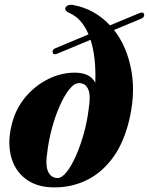

<svg xmlns="http://www.w3.org/2000/svg" viewBox="-20 -779 628 810"><path d="M520.5 -254Q495.5 -162.5 448.5 -103.5Q401.5 -44.5 339.8 -16.2Q278 12 208.5 11.5Q135.5 11.5 88.5 -24Q41.5 -59.5 26 -121.2Q10.5 -183 31.5 -261.5Q48 -323 88.2 -370.5Q128.5 -418 183 -445.2Q237.5 -472.5 296 -472.5Q361.5 -472 382 -429.5Q386 -538 362 -611L220 -552Q204.5 -546 202 -558Q199.5 -570 215 -576L353.5 -634Q325 -702.5 270 -725.5Q252 -734 256 -746Q258 -752 266 -756Q274 -760 288 -758Q379 -741.5 444 -672L569 -724Q585.5 -730.5 588 -718Q590.5 -706 574 -699.5L461 -652.5Q516 -583 534.5 -479.5Q553 -376 520.5 -254ZM222 -28Q240.5 -27.5 261 -53.2Q281.5 -79 300.5 -122Q319.5 -165 333.8 -216.5Q348 -268 354 -318.5Q363.5 -375.5 352.5 -401.5Q341.5 -427.5 315 -428.5Q293.5 -429 272 -401.8Q250.5 -374.5 231.2 -330.5Q212 -286.5 198.5 -235.5Q185 -184.5 179.5 -137Q170.5 -81.5 183 -55Q195.5 -28.5 222 -28Z"/></svg>

Font: Fraunces 72pt
Style: Bold Italic
Weight: 700
Italic angle: -16°
Version: Version 1.000;[b76b70a41]